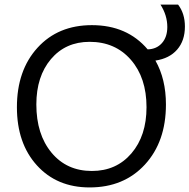

<svg xmlns="http://www.w3.org/2000/svg" viewBox="-20 -813 829 840"><path d="M372 7Q229 7 141.5 -89.5Q54 -186 54 -344Q54 -505 144 -604Q234 -703 382 -703Q536 -703 626 -597Q665 -598 688.5 -624.5Q712 -651 712 -695Q712 -746 682 -793H759Q789 -754 789 -697Q789 -635 755 -596Q721 -557 660 -548Q706 -467 706 -356Q706 -193 614 -93Q522 7 372 7ZM382 -65Q489 -65 555 -142Q621 -219 621 -344Q621 -473 552.5 -551.5Q484 -630 372 -630Q267 -630 203 -554.5Q139 -479 139 -356Q139 -225 205.5 -145Q272 -65 382 -65Z"/></svg>

Font: Cantarell
Style: Regular
Weight: 400
Designer: Dave Crossland, Nikolaus Waxweiler, Florian Fecher, Jacques Le Bailly, Eben Sorkin, Alexei Vanyashin, Alexios Zavras, Em
Version: Version 0.303